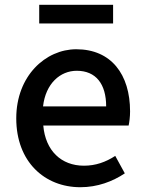

<svg xmlns="http://www.w3.org/2000/svg" viewBox="-20 -748 605 803"><path d="M316 35C388 35 451 11 502 -23L462 -96C422 -70 380 -55 331 -55C236 -55 170 -118 161 -223H518C521 -237 524 -259 524 -282C524 -437 445 -542 299 -542C171 -542 48 -431 48 -253C48 -71 167 35 316 35ZM144 -650H453V-728H144ZM160 -303C171 -399 232 -452 301 -452C381 -452 424 -397 424 -303Z"/></svg>

Font: コーポレート・ロゴ ver3 Medium
Style: Regular
Weight: 500
Designer: [KANA_main] LOGOTYPE.JP [Source Han Sans] Ryoko NISHIZUKA 西塚涼子 (kana, bopomofo & ideographs); Paul D. Hunt (Latin, Greek
Version: Version 12.001;FEAKit 1.0